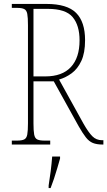

<svg xmlns="http://www.w3.org/2000/svg" viewBox="-20 -734 545 975"><path d="M40 0V-20H66Q91 -20 103 -26Q115 -32 118.5 -51Q122 -70 122 -108V-606Q122 -645 118.5 -663.5Q115 -682 103 -688Q91 -694 66 -694H40V-714H216Q321 -714 366.5 -668.5Q412 -623 412 -530Q412 -465 393 -424.5Q374 -384 344 -362Q314 -340 280 -330L404 -106Q429 -62 449 -42Q469 -22 498 -22H505V0H502Q471 0 451.5 -8Q432 -16 416 -36.5Q400 -57 380 -92L253 -321H150V-108Q150 -70 153.5 -51Q157 -32 169 -26Q181 -20 206 -20H235V0ZM210 -346Q296 -346 340 -393.5Q384 -441 384 -529Q384 -605 349 -647Q314 -689 223 -689H150V-346ZM227 208Q233 171 237.5 135Q242 99 245 61H285V71Q279 92 271 119.5Q263 147 254 174Q245 201 237 221H227Z"/></svg>

Font: Noto Serif Ethiopic Condensed Thin
Style: Regular
Weight: 100
Width: 3
Designer: Monotype Design Team
Foundry: Monotype Imaging Inc.
Version: Version 2.102; ttfautohint (v1.8.4.7-5d5b)